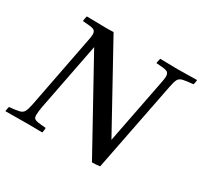

<svg xmlns="http://www.w3.org/2000/svg" viewBox="-169 -896 1152 1096"><g transform="rotate(30 407.5 -347.5)"><path d="M552 6 234 -570 147 -123Q145 -111 143 -96Q141 -81 141 -70Q141 -55 147 -48Q153 -41 171 -38Q189 -35 225 -32Q225 -25 224 -16Q223 -7 221 0Q206 0 184 -0.5Q162 -1 140.5 -1Q119 -1 105 -1Q80 -1 43.5 -0.5Q7 0 -22 0Q-21 -7 -20 -15.5Q-19 -24 -16 -31Q28 -35 48.5 -40Q69 -45 77.5 -60.5Q86 -76 93 -111L183 -576Q187 -595 189 -607.5Q191 -620 191 -628Q191 -652 174 -658Q157 -664 104 -667Q105 -683 110 -701Q140 -701 174.5 -700Q209 -699 231 -699Q239 -699 257.5 -699Q276 -699 287 -700L584 -161L665 -576Q669 -594 671 -607.5Q673 -621 673 -629Q673 -654 656.5 -660Q640 -666 587 -669Q588 -677 590 -684.5Q592 -692 594 -701Q609 -701 631 -700.5Q653 -700 675 -699.5Q697 -699 712 -699Q737 -699 771.5 -700Q806 -701 837 -701Q836 -693 835 -685.5Q834 -678 831 -670Q786 -666 764.5 -661Q743 -656 735 -640.5Q727 -625 720 -589L604 2Q594 4 578.5 5Q563 6 552 6Z"/></g></svg>

Font: Tiro Gurmukhi
Style: Italic
Weight: 400
Italic angle: -11°
Designer: Gurmukhi: John Hudson & Fiona Ross, assisted by Paul Hanslow. Latin: John Hudson with Paul Hanslow, assisted by Kaja Soj
Foundry: Tiro Typeworks Ltd.
Version: Version 1.52